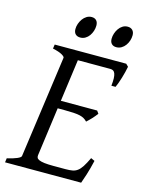

<svg xmlns="http://www.w3.org/2000/svg" viewBox="-119 -862 700 933"><g transform="rotate(15 231.0 -395.5)"><path d="M418 -119.1Q408.2 -76.7 398.2 -45.4Q388.2 -14.2 382.8 0H0L2.9 -21Q33.7 -27.8 52.2 -35.9Q70.8 -43.9 71.8 -50.8L143.1 -564Q144 -569.8 128.9 -578.6Q113.8 -587.4 82 -594.2L85 -615.2H444.8L457 -603Q454.6 -590.3 450.9 -575.2Q447.3 -560.1 442.6 -544.9Q438 -529.8 433.1 -516.1Q428.2 -502.4 423.8 -493.2H402.8Q405.3 -515.6 404.8 -530.5Q404.3 -545.4 400.9 -554.4Q397.5 -563.5 391.6 -567.1Q385.7 -570.8 377 -570.8H213.4L184.6 -358.9H367.2L377 -345.2Q372.1 -338.4 366 -331.1Q359.9 -323.7 353.3 -316.7Q346.7 -309.6 340.3 -303.5Q334 -297.4 329.1 -293Q321.3 -301.3 312.5 -306.4Q303.7 -311.5 290.8 -314.5Q277.8 -317.4 259 -318.6Q240.2 -319.8 212.9 -319.8H179.2L146 -75.2Q145 -67.9 147.5 -62.3Q149.9 -56.6 159.2 -52.5Q168.5 -48.3 186 -46.1Q203.6 -43.9 232.9 -43.9H292Q312.5 -43.9 326.7 -46.4Q340.8 -48.8 352.3 -57.4Q363.8 -65.9 374.5 -82.5Q385.3 -99.1 398.9 -127.9ZM256.8 -756.3Q256.8 -742.7 252.4 -729.2Q248 -715.8 240.2 -704.8Q232.4 -693.8 220.9 -687Q209.5 -680.2 195.8 -680.2Q180.2 -680.2 171.4 -689Q162.6 -697.8 162.6 -714.4Q162.6 -727.5 167.2 -741Q171.9 -754.4 179.9 -765.6Q188 -776.9 199.5 -783.9Q210.9 -791 224.6 -791Q239.7 -791 248.3 -782Q256.8 -772.9 256.8 -756.3ZM439 -756.3Q439 -742.7 434.6 -729.2Q430.2 -715.8 422.1 -704.8Q414.1 -693.8 402.6 -687Q391.1 -680.2 377 -680.2Q361.8 -680.2 353.3 -689Q344.7 -697.8 344.7 -714.4Q344.7 -727.5 349.1 -741Q353.5 -754.4 361.3 -765.6Q369.1 -776.9 380.4 -783.9Q391.6 -791 405.8 -791Q420.9 -791 429.9 -782Q439 -772.9 439 -756.3Z"/></g></svg>

Font: Gentium Plus APac
Style: Italic
Weight: 400
Italic angle: -8°
Designer: J. Victor Gaultney, Annie Olsen, Iska Routamaa, Becca Hirsbrunner
Foundry: SIL International
Version: Version 5.000